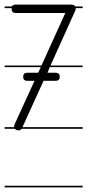

<svg xmlns="http://www.w3.org/2000/svg" viewBox="-20 -570 378 829"><path d="M337 -535H307V-533Q307 -528 305 -524L198 -287H337V-280H195L185 -256H220Q238 -256 238 -238Q238 -221 220 -221H168L77 -21H337V-14H73Q68 -7 61 -7Q52 -7 46 -12L45 -14H0V-21H41Q41 -22 41 -24Q41 -28 43 -33L129 -221H98Q80 -221 80 -238Q80 -256 98 -256H145L156 -280H0V-287H159L262 -514H47Q30 -514 30 -533V-535H0V-542H31Q35 -550 47 -550H289Q301 -550 305 -542H337ZM337 239H0V232H337Z"/></svg>

Font: Gruenewald VA 1. Klasse
Style: Regular
Weight: 400
Designer: Peter Wiegel
Foundry: Peter Wiegel, nach dem Schriftentwurf von Dr. H. Gr¸newald
Version: Version 0.007